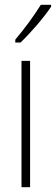

<svg xmlns="http://www.w3.org/2000/svg" viewBox="-20 -784 234 804"><path d="M194 -756V-764H151C119 -713 88 -671 44 -618V-606H66C105 -643 163 -709 194 -756ZM106 0V-529H70V0Z"/></svg>

Font: Noto Sans Telugu ExtraCondensed ExtraLight
Style: Regular
Weight: 200
Width: 2
Designer: Jelle Bosma - Monotype Design Team
Foundry: Monotype Imaging Inc.
Version: Version 2.005